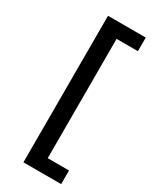

<svg xmlns="http://www.w3.org/2000/svg" viewBox="-228 -816 835 1028"><g transform="rotate(30 189.0 -302.0)"><path d="M114 151.3H347.3V67.1H215.6V-670.5H347.3V-754.6H114Z"/></g></svg>

Font: Magic Ui Pro Medium
Style: Regular
Weight: 500
Designer: Stefan Endress, Andreas Faust
Version: Version 1.000;FEAKit 1.0